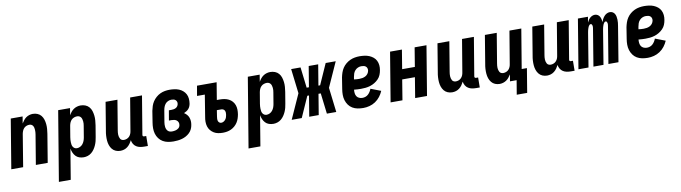

<svg xmlns="http://www.w3.org/2000/svg" viewBox="-35 -1153 7069 1994"><g transform="rotate(-10 3500.0 -156.5)"><path d="M2 0 88 -520H213L201 -448Q211 -464 223 -479.5Q235 -495 250.5 -506Q266 -517 284.5 -522.5Q303 -528 321 -528Q347 -528 370 -518.5Q393 -509 408 -490.5Q423 -472 430.5 -448.5Q438 -425 440.5 -399.5Q443 -374 441 -348Q439 -322 435 -297L386 0H261L313 -314Q315 -325 315.5 -337Q316 -349 315.5 -360.5Q315 -372 312.5 -383Q310 -394 304 -403.5Q298 -413 288 -418Q278 -423 266 -423Q251 -423 235.5 -417Q220 -411 209 -399Q198 -387 192 -372Q186 -357 183 -341L127 0Z M466 215 588 -520H713L701 -446Q711 -464 723.5 -479.5Q736 -495 752 -506Q768 -517 787 -522.5Q806 -528 825 -528Q851 -528 874.5 -519Q898 -510 914 -491.5Q930 -473 937.5 -449.5Q945 -426 948 -400.5Q951 -375 949 -349Q947 -323 943 -297L923 -177Q920 -156 914.5 -135Q909 -114 900 -93.5Q891 -73 878 -54Q865 -35 847.5 -20.5Q830 -6 808.5 1Q787 8 766 8Q741 8 719 0.5Q697 -7 681.5 -23.5Q666 -40 657 -61Q648 -82 644 -105L591 215ZM712 -97Q729 -97 745.5 -105Q762 -113 773.5 -127.5Q785 -142 791.5 -159Q798 -176 801 -194L821 -314Q823 -326 824 -338Q825 -350 823.5 -361.5Q822 -373 819 -384.5Q816 -396 809.5 -404.5Q803 -413 793 -418Q783 -423 770 -423Q755 -423 739 -417.5Q723 -412 711 -400Q699 -388 692.5 -372.5Q686 -357 683 -341L663 -221Q661 -208 660 -195Q659 -182 659.5 -169Q660 -156 662 -143.5Q664 -131 670.5 -120.5Q677 -110 687.5 -103.5Q698 -97 712 -97Z M1152 8Q1126 8 1103.5 -1.5Q1081 -11 1066 -29.5Q1051 -48 1043 -71.5Q1035 -95 1033 -120.5Q1031 -146 1032.5 -172Q1034 -198 1039 -223L1088 -520H1213L1161 -206Q1159 -195 1158 -183Q1157 -171 1157.5 -159.5Q1158 -148 1161 -137Q1164 -126 1169.5 -116.5Q1175 -107 1185.5 -102Q1196 -97 1208 -97Q1223 -97 1238.5 -103Q1254 -109 1265 -121Q1276 -133 1282 -148Q1288 -163 1290 -179L1347 -520H1472L1405 -117Q1404 -113 1404.5 -109Q1405 -105 1407.5 -102Q1410 -99 1414 -98Q1418 -97 1422 -97H1442L1441 8H1404Q1381 8 1359.5 4Q1338 0 1320 -11.5Q1302 -23 1291 -41.5Q1280 -60 1277 -82Q1268 -64 1256 -47Q1244 -30 1227.5 -17Q1211 -4 1191.5 2Q1172 8 1152 8Z M1713 8Q1683 8 1654 2.5Q1625 -3 1600.5 -17.5Q1576 -32 1559 -55Q1542 -78 1534 -105.5Q1526 -133 1526 -163Q1526 -193 1531 -223L1550 -343Q1555 -368 1563 -392.5Q1571 -417 1585.5 -439Q1600 -461 1620.5 -479Q1641 -497 1664.5 -508Q1688 -519 1713 -523.5Q1738 -528 1763 -528Q1788 -528 1813.5 -524.5Q1839 -521 1861.5 -512Q1884 -503 1902.5 -487Q1921 -471 1932 -450Q1943 -429 1945.5 -403.5Q1948 -378 1944 -352Q1942 -338 1936.5 -324Q1931 -310 1921 -298Q1911 -286 1897.5 -277.5Q1884 -269 1870 -263Q1886 -253 1898.5 -239Q1911 -225 1917.5 -207.5Q1924 -190 1925.5 -170Q1927 -150 1923 -130Q1920 -108 1910 -86.5Q1900 -65 1883 -48.5Q1866 -32 1845 -20.5Q1824 -9 1802 -3Q1780 3 1757.5 5.5Q1735 8 1713 8ZM1714 -97Q1723 -97 1732 -98Q1741 -99 1750 -101Q1759 -103 1767.5 -107Q1776 -111 1783.5 -117Q1791 -123 1795.5 -131.5Q1800 -140 1801 -149Q1804 -164 1799 -177.5Q1794 -191 1783 -199.5Q1772 -208 1758 -211Q1744 -214 1729 -214H1702L1720 -319H1747Q1759 -319 1770.5 -321Q1782 -323 1793 -328.5Q1804 -334 1811.5 -344.5Q1819 -355 1821 -367Q1824 -380 1820 -391.5Q1816 -403 1807.5 -410.5Q1799 -418 1787.5 -420.5Q1776 -423 1763 -423Q1746 -423 1728.5 -415Q1711 -407 1699.5 -392.5Q1688 -378 1682 -361Q1676 -344 1673 -326L1653 -206Q1651 -194 1650.5 -181Q1650 -168 1651.5 -156Q1653 -144 1657.5 -133Q1662 -122 1670 -113.5Q1678 -105 1689.5 -101Q1701 -97 1714 -97Z M2233 8Q2208 8 2183.5 3.5Q2159 -1 2138.5 -13.5Q2118 -26 2103 -44.5Q2088 -63 2081 -86.5Q2074 -110 2074 -135.5Q2074 -161 2079 -186L2116 -415H2034L2052 -520H2259L2229 -338H2258Q2284 -338 2308 -334Q2332 -330 2353.5 -319Q2375 -308 2390.5 -290.5Q2406 -273 2414 -250.5Q2422 -228 2422.5 -203Q2423 -178 2419 -153Q2415 -131 2408 -110Q2401 -89 2388.5 -69.5Q2376 -50 2358 -34.5Q2340 -19 2319.5 -9.5Q2299 0 2277 4Q2255 8 2233 8ZM2234 -97Q2246 -97 2258 -103.5Q2270 -110 2278.5 -121Q2287 -132 2291 -144Q2295 -156 2297 -169Q2299 -180 2298.5 -191.5Q2298 -203 2293.5 -213Q2289 -223 2279 -228.5Q2269 -234 2258 -234H2211L2201 -169Q2199 -157 2198.5 -145Q2198 -133 2201 -122.5Q2204 -112 2213 -104.5Q2222 -97 2234 -97Z M2466 215 2588 -520H2713L2701 -446Q2711 -464 2723.5 -479.5Q2736 -495 2752 -506Q2768 -517 2787 -522.5Q2806 -528 2825 -528Q2851 -528 2874.5 -519Q2898 -510 2914 -491.5Q2930 -473 2937.5 -449.5Q2945 -426 2948 -400.5Q2951 -375 2949 -349Q2947 -323 2943 -297L2923 -177Q2920 -156 2914.5 -135Q2909 -114 2900 -93.5Q2891 -73 2878 -54Q2865 -35 2847.5 -20.5Q2830 -6 2808.5 1Q2787 8 2766 8Q2741 8 2719 0.5Q2697 -7 2681.5 -23.5Q2666 -40 2657 -61Q2648 -82 2644 -105L2591 215ZM2712 -97Q2729 -97 2745.5 -105Q2762 -113 2773.5 -127.5Q2785 -142 2791.5 -159Q2798 -176 2801 -194L2821 -314Q2823 -326 2824 -338Q2825 -350 2823.5 -361.5Q2822 -373 2819 -384.5Q2816 -396 2809.5 -404.5Q2803 -413 2793 -418Q2783 -423 2770 -423Q2755 -423 2739 -417.5Q2723 -412 2711 -400Q2699 -388 2692.5 -372.5Q2686 -357 2683 -341L2663 -221Q2661 -208 2660 -195Q2659 -182 2659.5 -169Q2660 -156 2662 -143.5Q2664 -131 2670.5 -120.5Q2677 -110 2687.5 -103.5Q2698 -97 2712 -97Z M2959 0 3076 -260 3045 -520H3144L3170 -302H3194L3230 -520H3330L3294 -302H3312L3409 -520H3515L3398 -260L3429 0H3330L3304 -218H3280L3244 0H3144L3180 -218H3162L3065 0Z M3714 8Q3683 8 3654 2.5Q3625 -3 3600.5 -17.5Q3576 -32 3559.5 -55Q3543 -78 3534.5 -105.5Q3526 -133 3526 -163Q3526 -193 3531 -223L3550 -343Q3555 -368 3563.5 -393Q3572 -418 3586.5 -440Q3601 -462 3622 -479.5Q3643 -497 3667 -508Q3691 -519 3716.5 -523.5Q3742 -528 3767 -528Q3793 -528 3819 -524.5Q3845 -521 3868 -511.5Q3891 -502 3910 -486.5Q3929 -471 3940 -449Q3951 -427 3953.5 -401Q3956 -375 3951 -349Q3947 -324 3937.5 -300.5Q3928 -277 3909.5 -258Q3891 -239 3868.5 -225.5Q3846 -212 3821.5 -204.5Q3797 -197 3772.5 -194.5Q3748 -192 3724 -192Q3705 -192 3687.5 -193Q3670 -194 3651 -196Q3649 -178 3651 -159.5Q3653 -141 3662 -126.5Q3671 -112 3687.5 -104.5Q3704 -97 3723 -97Q3739 -97 3755 -102.5Q3771 -108 3783.5 -119.5Q3796 -131 3805 -145.5Q3814 -160 3820 -176L3927 -135Q3914 -104 3892.5 -76Q3871 -48 3841.5 -28.5Q3812 -9 3779 -0.5Q3746 8 3714 8ZM3724 -297Q3741 -297 3757.5 -300Q3774 -303 3789.5 -311Q3805 -319 3815.5 -333.5Q3826 -348 3829 -365Q3831 -378 3827.5 -390Q3824 -402 3814.5 -410Q3805 -418 3792.5 -420.5Q3780 -423 3767 -423Q3749 -423 3731.5 -415.5Q3714 -408 3701 -393.5Q3688 -379 3682 -361.5Q3676 -344 3673 -326L3669 -301Q3682 -299 3696 -298Q3710 -297 3724 -297Z M4002 0 4088 -520H4213L4180 -319H4314L4347 -520H4472L4386 0H4261L4296 -214H4162L4127 0Z M4652 8Q4626 8 4603.5 -1.5Q4581 -11 4566 -29.5Q4551 -48 4543 -71.5Q4535 -95 4533 -120.5Q4531 -146 4532.5 -172Q4534 -198 4539 -223L4588 -520H4713L4661 -206Q4659 -195 4658 -183Q4657 -171 4657.5 -159.5Q4658 -148 4661 -137Q4664 -126 4669.5 -116.5Q4675 -107 4685.5 -102Q4696 -97 4708 -97Q4723 -97 4738.5 -103Q4754 -109 4765 -121Q4776 -133 4782 -148Q4788 -163 4790 -179L4847 -520H4972L4905 -117Q4904 -113 4904.5 -109Q4905 -105 4907.5 -102Q4910 -99 4914 -98Q4918 -97 4922 -97H4942L4941 8H4904Q4881 8 4859.5 4Q4838 0 4820 -11.5Q4802 -23 4791 -41.5Q4780 -60 4777 -82Q4768 -64 4756 -47Q4744 -30 4727.5 -17Q4711 -4 4691.5 2Q4672 8 4652 8Z M5306 149 5331 0H5261L5273 -72Q5263 -56 5251 -40.5Q5239 -25 5223 -14Q5207 -3 5188.5 2.5Q5170 8 5152 8Q5126 8 5103.5 -1.5Q5081 -11 5066 -29.5Q5051 -48 5043 -71.5Q5035 -95 5033 -120.5Q5031 -146 5032.5 -172Q5034 -198 5039 -223L5088 -520H5213L5161 -206Q5159 -195 5158 -183Q5157 -171 5157.5 -159.5Q5158 -148 5161 -137Q5164 -126 5169.5 -116.5Q5175 -107 5185.5 -102Q5196 -97 5208 -97Q5223 -97 5238.5 -103Q5254 -109 5265 -121Q5276 -133 5282 -148Q5288 -163 5290 -179L5347 -520H5472L5403 -105H5458L5416 149Z M5652 8Q5626 8 5603.5 -1.5Q5581 -11 5566 -29.5Q5551 -48 5543 -71.5Q5535 -95 5533 -120.5Q5531 -146 5532.5 -172Q5534 -198 5539 -223L5588 -520H5713L5661 -206Q5659 -195 5658 -183Q5657 -171 5657.5 -159.5Q5658 -148 5661 -137Q5664 -126 5669.5 -116.5Q5675 -107 5685.5 -102Q5696 -97 5708 -97Q5723 -97 5738.5 -103Q5754 -109 5765 -121Q5776 -133 5782 -148Q5788 -163 5790 -179L5847 -520H5972L5905 -117Q5904 -113 5904.5 -109Q5905 -105 5907.5 -102Q5910 -99 5914 -98Q5918 -97 5922 -97H5942L5941 8H5904Q5881 8 5859.5 4Q5838 0 5820 -11.5Q5802 -23 5791 -41.5Q5780 -60 5777 -82Q5768 -64 5756 -47Q5744 -30 5727.5 -17Q5711 -4 5691.5 2Q5672 8 5652 8Z M5983 0 6069 -520H6175L6165 -461Q6171 -474 6179 -486Q6187 -498 6197.5 -507.5Q6208 -517 6221.5 -522.5Q6235 -528 6248 -528Q6264 -528 6277.5 -520Q6291 -512 6298.5 -499Q6306 -486 6309.5 -470.5Q6313 -455 6313 -439Q6319 -455 6327 -470Q6335 -485 6346.5 -498.5Q6358 -512 6374 -520Q6390 -528 6406 -528Q6423 -528 6436.5 -520Q6450 -512 6457.5 -498.5Q6465 -485 6468 -469.5Q6471 -454 6471.5 -437.5Q6472 -421 6470.5 -404.5Q6469 -388 6466 -372L6405 0H6299L6363 -389Q6364 -397 6365 -405Q6366 -413 6364.5 -420Q6363 -427 6359 -433.5Q6355 -440 6347 -440Q6339 -440 6332.5 -432.5Q6326 -425 6322.5 -417.5Q6319 -410 6316.5 -402Q6314 -394 6311.5 -386Q6309 -378 6308 -370Q6307 -362 6305 -354L6247 0H6141L6205 -389Q6206 -397 6207 -405Q6208 -413 6206.5 -420Q6205 -427 6201 -433.5Q6197 -440 6189 -440Q6181 -440 6174.5 -432.5Q6168 -425 6164.5 -417.5Q6161 -410 6158.5 -402Q6156 -394 6153.5 -386Q6151 -378 6150 -370Q6149 -362 6147 -354L6089 0Z M6714 8Q6683 8 6654 2.5Q6625 -3 6600.5 -17.5Q6576 -32 6559.5 -55Q6543 -78 6534.5 -105.5Q6526 -133 6526 -163Q6526 -193 6531 -223L6550 -343Q6555 -368 6563.5 -393Q6572 -418 6586.5 -440Q6601 -462 6622 -479.5Q6643 -497 6667 -508Q6691 -519 6716.5 -523.5Q6742 -528 6767 -528Q6793 -528 6819 -524.5Q6845 -521 6868 -511.5Q6891 -502 6910 -486.5Q6929 -471 6940 -449Q6951 -427 6953.5 -401Q6956 -375 6951 -349Q6947 -324 6937.5 -300.5Q6928 -277 6909.5 -258Q6891 -239 6868.5 -225.5Q6846 -212 6821.5 -204.5Q6797 -197 6772.5 -194.5Q6748 -192 6724 -192Q6705 -192 6687.5 -193Q6670 -194 6651 -196Q6649 -178 6651 -159.5Q6653 -141 6662 -126.5Q6671 -112 6687.5 -104.5Q6704 -97 6723 -97Q6739 -97 6755 -102.5Q6771 -108 6783.5 -119.5Q6796 -131 6805 -145.5Q6814 -160 6820 -176L6927 -135Q6914 -104 6892.5 -76Q6871 -48 6841.5 -28.5Q6812 -9 6779 -0.5Q6746 8 6714 8ZM6724 -297Q6741 -297 6757.5 -300Q6774 -303 6789.5 -311Q6805 -319 6815.5 -333.5Q6826 -348 6829 -365Q6831 -378 6827.5 -390Q6824 -402 6814.5 -410Q6805 -418 6792.5 -420.5Q6780 -423 6767 -423Q6749 -423 6731.5 -415.5Q6714 -408 6701 -393.5Q6688 -379 6682 -361.5Q6676 -344 6673 -326L6669 -301Q6682 -299 6696 -298Q6710 -297 6724 -297Z"/></g></svg>

Font: Iosevka Extrabold
Style: Italic
Weight: 800
Italic angle: -9°
Monospace: yes
Designer: Belleve Invis
Foundry: Belleve Invis
Version: Version 32.5.0; ttfautohint (v1.8.4)